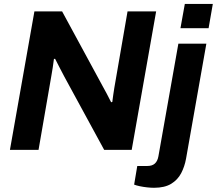

<svg xmlns="http://www.w3.org/2000/svg" viewBox="-20 -743 1075 952"><path d="M29.3 0 150.6 -686.4H288L488.3 -317Q497.3 -301.6 509.7 -277.7Q522.1 -253.8 531 -236.1L536.8 -237.4Q538.8 -254.2 541.7 -274Q544.6 -293.8 546.8 -307.1L612.4 -686.4H754.2L633 0H496.5L299.2 -362.6Q290.2 -378.9 276.7 -405.6Q263.1 -432.2 253.3 -451.3L247.5 -451.1Q245.5 -433 241.6 -408.7Q237.7 -384.4 235 -369L171.1 0ZM874.8 -603.3 896.4 -723.4H1035.2L1014.3 -603.3ZM743.8 188.1Q728.4 188.1 709.2 186Q690.1 183.9 673.1 180.3Q656.2 176.7 645.1 172.4L660.6 80H710.3Q734.8 80 748 67.8Q761.3 55.7 765.5 31.7L864.4 -526.4H1003.2L902.6 43.1Q895.5 82.8 878.3 115.8Q861 148.7 828.7 168.4Q796.3 188.1 743.8 188.1Z"/></svg>

Font: Archivo Variable SemiBold
Style: Italic
Weight: 600
Italic angle: -10°
Designer: Hector Gatti
Foundry: Omnibus-Type
Version: Version 2.001